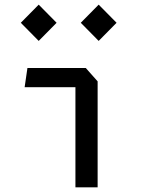

<svg xmlns="http://www.w3.org/2000/svg" viewBox="-20 -806 660 826"><path d="M304.5 0H400V-456L349 -513.5H98L86 -431H304.5ZM146.5 -630 223.5 -708 146.5 -786 69.5 -708ZM404.5 -630 481.5 -708 404.5 -786 327.5 -708Z"/></svg>

Font: Monaspace Krypton
Style: Regular
Weight: 400
Designer: Riley Cran & the Lettermatic Team
Foundry: Lettermatic
Version: Version 1.200 (Monaspace Krypton)